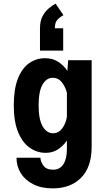

<svg xmlns="http://www.w3.org/2000/svg" viewBox="-20 -832 590 1059"><path d="M232 11Q184.5 11 144.5 -16.8Q104.5 -44.5 80.2 -102.5Q56 -160.5 56 -251Q56 -341.5 79 -399Q102 -456.5 141.2 -483.8Q180.5 -511 228 -511Q270.5 -511 301.2 -491Q332 -471 351.5 -441L356 -500H485.5V-22Q485.5 89.5 427.5 148.2Q369.5 207 271 207Q208.5 207 163.8 184.5Q119 162 95 123.8Q71 85.5 71 38H203Q203 58 219 81Q235 104 273 104Q310 104 329.5 74Q349 44 349 -11.5V-57Q329.5 -28 300.2 -8.5Q271 11 232 11ZM193 -251Q193 -173.5 215.2 -135.2Q237.5 -97 272.5 -97Q303 -97 323 -123.5Q343 -150 349 -188V-320.5Q340.5 -353.5 321 -378.2Q301.5 -403 271 -403Q236.5 -403 214.8 -365.8Q193 -328.5 193 -251ZM328.5 -676V-553H200.5V-676Q200.5 -716.5 215 -743.2Q229.5 -770 249.8 -786.5Q270 -803 286.5 -812L330 -748.5Q309.5 -737 296 -722.2Q282.5 -707.5 282.5 -676Z"/></svg>

Font: Trispace SemiCondensed SemiBold
Style: Regular
Weight: 600
Width: 4
Designer: Tyler Finck
Foundry: Etcetera Type Company
Version: Version 1.210; ttfautohint (v1.8.3)